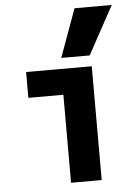

<svg xmlns="http://www.w3.org/2000/svg" viewBox="-55 -832 610 874"><g transform="rotate(-5 250.0 -395.0)"><path d="M234 0V-402H74V-520H374V0ZM369 -570H239L319 -790H489Z"/></g></svg>

Font: M PLUS Code Latin
Style: Bold
Weight: 700
Designer: Coji Morishita
Foundry: UNDERFOREST DESIGN
Version: Version 1.002; ttfautohint (v1.8.3)